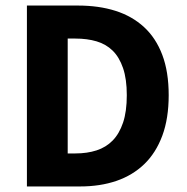

<svg xmlns="http://www.w3.org/2000/svg" viewBox="-20 -672 675 692"><path d="M77 0V-652H261Q336 -652 396 -633Q456 -614 499 -574.5Q542 -535 565 -474Q588 -413 588 -329Q588 -245 565 -183Q542 -121 500 -80.5Q458 -40 399.5 -20Q341 0 269 0ZM224 -119H252Q294 -119 328 -130Q362 -141 386 -165.5Q410 -190 423.5 -230Q437 -270 437 -329Q437 -387 423.5 -426.5Q410 -466 386 -489.5Q362 -513 328 -523Q294 -533 252 -533H224Z"/></svg>

Font: TypoPRO Source Sans Pro
Style: Bold
Weight: 700
Designer: Paul D. Hunt
Foundry: Adobe Systems Incorporated
Version: Version 2.020;PS 2.000;hotconv 1.0.86;makeotf.lib2.5.63406